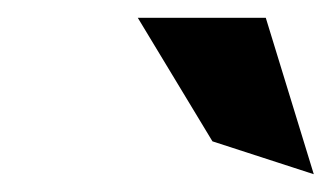

<svg xmlns="http://www.w3.org/2000/svg" viewBox="-20 -772 373 216"><path d="M135 -752 219 -613 333 -576 279 -752Z"/></svg>

Font: Charger Pro
Style: ExBdNarObl
Weight: 400
Designer: Jasper
Foundry: Cannot Into Space Fonts
Version: Version 1.09